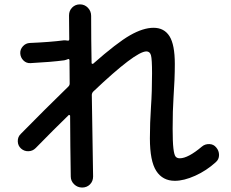

<svg xmlns="http://www.w3.org/2000/svg" viewBox="-20 -800 1040 865"><path d="M140.6 -132.8Q127 -119.1 107.9 -118.7Q88.9 -118.2 74.7 -130.9Q60.5 -143.6 60.1 -163.6Q59.6 -183.6 74.2 -197.3Q181.6 -306.6 288.1 -410.2Q293.9 -416 293.9 -423.8Q293.9 -440.4 293.5 -475.6Q293 -510.7 293 -529.3Q293 -532.2 290 -533.7Q287.1 -535.2 285.2 -533.2Q278.3 -530.3 269.5 -528.3Q210.9 -520.5 117.2 -515.6Q98.6 -514.6 85.4 -527.8Q72.3 -541 71.3 -559.6Q70.3 -577.1 83 -591.3Q95.7 -605.5 114.3 -606.4Q208 -610.4 266.6 -618.2Q272.5 -619.1 283.2 -617.2Q292 -615.2 292 -623Q292 -639.6 291.5 -675.3Q291 -710.9 291 -730.5Q291 -752 305.2 -766.1Q319.3 -780.3 340.3 -780.3Q361.3 -780.3 376 -765.1Q390.6 -750 390.6 -728.5Q390.6 -691.4 391.1 -621.1Q391.6 -550.8 392.6 -515.6Q392.6 -513.7 395.5 -512.7Q398.4 -511.7 399.4 -512.7Q506.8 -607.4 565.9 -641.1Q625 -674.8 671.9 -674.8Q719.7 -674.8 743.7 -636.7Q767.6 -598.6 767.6 -511.7Q767.6 -445.3 761.7 -360.4Q757.8 -303.7 757.8 -219.7Q757.8 -161.1 761.2 -131.8Q764.6 -102.5 771 -94.7Q777.3 -86.9 790 -86.9Q827.1 -86.9 889.6 -139.6Q903.3 -151.4 922.9 -150.9Q942.4 -150.4 954.1 -135.7Q966.8 -121.1 966.8 -101.6Q966.8 -82 952.1 -69.3Q910.2 -31.2 859.4 -8.3Q808.6 14.6 767.6 14.6Q712.9 14.6 684.1 -29.8Q655.3 -74.2 655.3 -176.8Q655.3 -246.1 660.2 -318.4Q665 -386.7 665 -469.7Q665 -533.2 660.2 -550.8Q655.3 -568.4 639.6 -568.4Q590.8 -568.4 400.4 -387.7Q394.5 -381.8 393.6 -373Q394.5 -311.5 396.5 -189.9Q398.4 -68.4 399.4 -4.9Q399.4 16.6 385.3 30.8Q371.1 44.9 350.1 44.9Q329.1 44.9 314 30.3Q298.8 15.6 298.8 -4.9Q297.9 -50.8 296.9 -141.6Q295.9 -232.4 295.9 -278.3Q295.9 -280.3 293 -281.7Q290 -283.2 289.1 -281.2Q222.7 -216.8 140.6 -132.8Z"/></svg>

Font: Rounded Mgen+ 2p medium
Style: Regular
Weight: 500
Designer: [Source Han Sans]
Ryoko NISHIZUKA  (kana & ideographs); Paul D. Hunt (Latin, Greek & Cyrillic); Wenlong ZHANG  (bopomofo
Version: Version 1.059.20150602